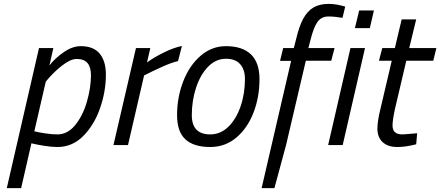

<svg xmlns="http://www.w3.org/2000/svg" viewBox="-20 -748 2270 990"><path d="M181 -500H255L235 -411Q265 -449 309.5 -479.5Q354 -510 396 -510Q462 -510 494 -471.5Q526 -433 526 -363Q526 -277 496 -190.5Q466 -104 409.5 -47Q353 10 276 10Q247 10 209 4Q171 -2 142 -9L89 222H15ZM449 -360Q449 -402 431 -423Q413 -444 375 -444Q343 -444 297.5 -408Q252 -372 216 -327L157 -71Q181 -65 215 -60Q249 -55 276 -55Q329 -55 368.5 -104Q408 -153 428.5 -225Q449 -297 449 -360Z M681 -500H755L738 -426Q772 -451 823 -476.5Q874 -502 918 -511L898 -433Q866 -426 817 -404Q768 -382 723 -359L640 0H565Z M893 -154Q893 -247 925 -329Q957 -411 1014.5 -460.5Q1072 -510 1145 -510Q1230 -510 1274 -467.5Q1318 -425 1318 -340Q1318 -247 1287 -167Q1256 -87 1198.5 -38.5Q1141 10 1064 10Q979 10 936 -29.5Q893 -69 893 -154ZM1243 -341Q1243 -389 1218.5 -417Q1194 -445 1145 -445Q1093 -445 1053 -404Q1013 -363 991 -296Q969 -229 969 -154Q969 -55 1064 -55Q1117 -55 1157.5 -94.5Q1198 -134 1220.5 -199.5Q1243 -265 1243 -341Z M1481 -434H1424L1440 -500H1495L1506 -543Q1522 -612 1543.5 -651.5Q1565 -691 1596.5 -709.5Q1628 -728 1676 -728Q1713 -728 1760 -714L1746 -656Q1706 -663 1674 -663Q1637 -663 1617 -635Q1597 -607 1581 -542L1570 -500H1705L1688 -435H1557L1455 0L1395 222H1329Z M1832 -694H1908L1887 -603H1810ZM1787 -500H1862L1747 0H1672Z M1926 -85Q1926 -124 1942 -188L2000 -435H1934L1951 -500H2016L2051 -648H2126L2090 -500H2230L2214 -435H2075L2016 -184Q2004 -128 2004 -101Q2004 -55 2054 -55Q2065 -55 2131 -61L2126 -4Q2072 10 2029 10Q1980 10 1953 -15Q1926 -40 1926 -85Z"/></svg>

Font: Cairo
Style: Italic
Weight: 400
Italic angle: -13°
Designer: Mohamed Gaber, Accademia di Belle Arti di Urbino and others
Foundry: Kief Type Foundry, Accademia di Belle Arti di Urbino and others
Version: Version 3.011